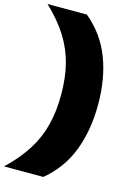

<svg xmlns="http://www.w3.org/2000/svg" viewBox="-242 -881 808 1174"><g transform="rotate(15 162.0 -294.0)"><path d="M131 -294Q131 -400 109 -487Q87 -574 37.8 -652.2Q-11.5 -730.5 -93 -808H156Q265.5 -717 315.2 -587.2Q365 -457.5 365 -294Q365 -130.5 315.2 -0.8Q265.5 129 156 220H-93Q-11.5 142.5 37.8 64.2Q87 -14 109 -101Q131 -188 131 -294Z"/></g></svg>

Font: Encode Sans Expanded Black
Style: Regular
Weight: 900
Width: 7
Designer: Multiple Designers
Foundry: Impallari Type
Version: Version 2.000